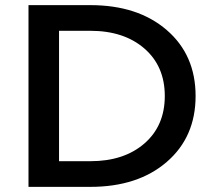

<svg xmlns="http://www.w3.org/2000/svg" viewBox="-20 -728 838 748"><path d="M91 0V-708H332Q517 -708 629.5 -611Q742 -514 742 -354Q742 -194 629.5 -97Q517 0 332 0ZM622 -354Q622 -470 542.5 -539Q463 -608 332 -608H210V-100H332Q463 -100 542.5 -169Q622 -238 622 -354Z"/></svg>

Font: Metropolitano Medium
Style: Regular
Weight: 500
Designer: Fonts by Alex Slobzheninov & Chris M. Simpson / Changes by Cristiano Sobral
Foundry: Fonts by Alex Slobzheninov & Chris M. Simpson / Changes by Cristiano Sobral
Version: Version 1.00;August 30, 2020;FontCreator 13.0.0.2681 64-bit